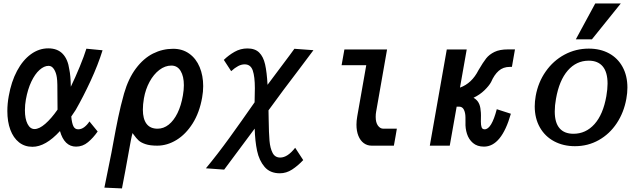

<svg xmlns="http://www.w3.org/2000/svg" viewBox="-20 -833 3640 1098"><path d="M22 -198Q22 -240 30 -283.5Q44.5 -366 77.5 -427.8Q110.5 -489.5 156.8 -523Q203 -556.5 256 -556.5Q308.5 -556.5 338.5 -525.2Q368.5 -494 376.5 -435Q384 -401 385 -337Q410.5 -389.5 436 -451.5Q461.5 -513.5 474 -554.5L566.5 -545.5Q540.5 -462 498.5 -371.2Q456.5 -280.5 413 -204.5Q397.5 -180.5 387.5 -166.5Q391 -129.5 399.5 -111.5Q408 -93.5 427 -93.5Q445.5 -93.5 462 -106Q478.5 -118.5 491.5 -138.5L538.5 -81Q513.5 -45 483.2 -19.8Q453 5.5 415 5.5Q381.5 5.5 358.2 -17.2Q335 -40 323 -83.5Q240.5 6.5 165.5 6.5Q121 6.5 88.8 -19Q56.5 -44.5 39.2 -90.8Q22 -137 22 -198ZM122.5 -202.5Q122.5 -153.5 137.5 -124.2Q152.5 -95 177.5 -95Q204.5 -95 239 -125Q273.5 -155 309 -206V-211Q308.5 -228.5 308.5 -275.5Q308.5 -321 308 -348.2Q307.5 -375.5 305 -390.5Q301 -418 288.8 -437.2Q276.5 -456.5 258 -456.5Q232.5 -456.5 206.2 -433.2Q180 -410 159.2 -366.2Q138.5 -322.5 128 -264Q122.5 -234 122.5 -202.5Z M577 240 617.5 39.5Q625.5 -1 628.5 -20Q642 -94.5 655.8 -160.8Q669.5 -227 689.5 -298.5Q714.5 -385 757.8 -442.2Q801 -499.5 855.2 -526.8Q909.5 -554 970.5 -554Q1023.5 -554 1062.5 -526Q1101.5 -498 1121.8 -449.2Q1142 -400.5 1142 -340.5Q1142 -308.5 1136 -275.5Q1121 -189.5 1081.8 -127.2Q1042.5 -65 989.2 -32.5Q936 0 879 0Q837.5 0 811.8 -8.8Q786 -17.5 772.5 -30Q759 -42.5 744.5 -63L738 -72Q734 -59.5 728 -28.5Q722 2.5 715 43Q697 144.5 677.5 244.5ZM1026 -287.5Q1031.5 -319.5 1031.5 -345.5Q1031.5 -396.5 1013 -427.2Q994.5 -458 960 -458Q924 -458 891.2 -433Q858.5 -408 835.2 -365Q812 -322 803 -270.5Q797 -235.5 797 -206Q797 -153 818 -125Q839 -97 881 -97Q915.5 -97 944.8 -120.2Q974 -143.5 995 -186.2Q1016 -229 1026 -287.5Z M1436.5 -97.5Q1366 -4 1262 137L1157.5 129.5Q1223.5 50 1291.5 -44Q1359.5 -138 1436 -248L1436.5 -275.5Q1437.5 -311.5 1437.5 -328.5Q1437.5 -394.5 1425.5 -429.8Q1413.5 -465 1379 -465Q1360.5 -465 1342 -455.2Q1323.5 -445.5 1302 -426L1260 -490.5Q1287 -517 1321.2 -536.5Q1355.5 -556 1395 -556Q1438.5 -556 1462.2 -532.5Q1486 -509 1496 -465Q1506 -421 1510 -348Q1555.5 -407.5 1638 -519L1663.5 -554L1772.5 -546Q1754 -521 1694.5 -442Q1598 -316 1515.5 -202L1516.5 -149.5Q1517.5 -70.5 1521.2 -28Q1525 14.5 1538.8 41.2Q1552.5 68 1582.5 68Q1624.5 68 1668 12L1714 82.5Q1683.5 115 1650.5 136.5Q1617.5 158 1580.5 158Q1524.5 158 1493.2 121.5Q1462 85 1450.2 29.5Q1438.5 -26 1436.5 -97.5Z M2018.5 -120Q2018.5 -142 2023 -167.5L2074.5 -460H1933.5L1949.5 -550H2193.5L2131 -194Q2128.5 -181 2128.5 -164.5Q2128.5 -132.5 2141.2 -114.8Q2154 -97 2172.5 -97H2249.5L2242 -53Q2232.5 -0.5 2232.5 0H2105Q2080 0 2060.2 -14.5Q2040.5 -29 2029.5 -56.2Q2018.5 -83.5 2018.5 -120Z M2642 -132.5Q2642 -136.5 2641.8 -162.5Q2641.5 -188.5 2632.8 -205.8Q2624 -223 2606.5 -223H2591.5L2552 0H2438L2535 -550H2649L2610.5 -332Q2678 -356 2716.5 -432Q2742.5 -476.5 2760.2 -499Q2778 -521.5 2807.8 -536Q2837.5 -550.5 2885 -550.5H2925L2907.5 -450.5H2895.5Q2857.5 -450.5 2831.8 -427.8Q2806 -405 2788.5 -364Q2777 -342.5 2750.5 -316.8Q2724 -291 2688 -274Q2708 -262.5 2717.5 -244.5Q2727 -226.5 2728.5 -202Q2730.5 -190 2730.5 -173.5L2730 -138Q2730 -116.5 2734.2 -105Q2738.5 -93.5 2751.5 -93.5Q2791 -93.5 2821 -208.5L2901.5 -182.5Q2848 5.5 2747.5 5.5Q2709 5.5 2684.8 -15.2Q2660.5 -36 2650.5 -67.8Q2640.5 -99.5 2642 -132.5Z M3038 -225Q3038 -252 3043.5 -284Q3057.5 -362.5 3100.8 -424.2Q3144 -486 3208.2 -520.5Q3272.5 -555 3347 -555Q3413 -555 3463 -527.8Q3513 -500.5 3540.5 -450Q3568 -399.5 3568 -332Q3568 -301.5 3562 -268.5Q3548 -190 3507 -128.2Q3466 -66.5 3404.2 -31.8Q3342.5 3 3268 3Q3201.5 3 3149.2 -24.8Q3097 -52.5 3067.5 -104.2Q3038 -156 3038 -225ZM3447.5 -283Q3454.5 -324 3454.5 -354.5Q3454.5 -420 3427 -453Q3399.5 -486 3347 -486Q3276 -486 3227 -429.8Q3178 -373.5 3159.5 -268Q3152.5 -230 3152.5 -195.5Q3152.5 -131.5 3179.8 -99.8Q3207 -68 3259.5 -68Q3330 -68 3379.5 -123Q3429 -178 3447.5 -283ZM3273 -608 3384 -813H3530L3365 -608Z"/></svg>

Font: JuliaMono BoldItalic
Style: Regular
Weight: 700
Italic angle: -9°
Monospace: yes
Designer: cormullion
Foundry: corm
Version: Version 0.049; ttfautohint (v1.8.4)